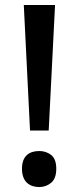

<svg xmlns="http://www.w3.org/2000/svg" viewBox="-20 -734 314 768"><path d="M200.2 -713.9H75.2L100.1 -211.9H174.8ZM67.9 -59.1C67.9 -6.8 98.1 14.2 137.2 14.2C155.3 14.2 170.9 8.3 184.6 -2.9C198.2 -14.2 205.1 -33.2 205.1 -59.1C205.1 -85 198.2 -103.5 184.6 -114.3C170.9 -124.5 155.3 -129.9 137.2 -129.9C98.1 -129.9 67.9 -111.3 67.9 -59.1Z"/></svg>

Font: Noto Reveo Sans
Style: Regular
Weight: 500
Designer: Monotype Design Team
Foundry: Monotype Imaging Inc.
Version: Version 2.007